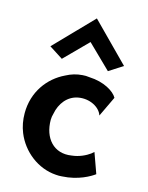

<svg xmlns="http://www.w3.org/2000/svg" viewBox="-119 -855 724 942"><g transform="rotate(15 243.0 -384.0)"><path d="M69 -590 139 -545 254 -661 373 -545 443 -590 254 -781ZM389 -324 438 -427C422 -456 369 -490 293 -493C281 -495 269 -495 258 -494C229 -492 202 -484 176 -470C94 -431 32 -349 32 -241C32 -206 38 -174 50 -144C85 -57 167 6 258 12C268 13 279 13 289 12C371 8 429 -27 449 -42L412 -145C408 -142 404 -138 399 -134C380 -120 347 -103 308 -99C220 -85 164 -149 164 -242C164 -253 166 -264 169 -274C179 -328 213 -372 265 -382C323 -393 377 -363 389 -324Z"/></g></svg>

Font: Bluebird
Style: Nrw
Weight: 400
Designer: Jasper
Foundry: Cannot Into Space Fonts
Version: Version 0.98